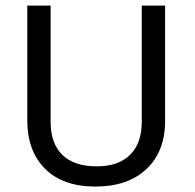

<svg xmlns="http://www.w3.org/2000/svg" viewBox="-20 -666 699 687"><path d="M570.8 -646V-233.9Q570.8 -124.5 504.4 -61.5Q438 1.5 321.3 1.5Q205.1 1.5 141.4 -62Q77.6 -125.5 77.6 -235.4V-646H161.1V-230.5Q161.1 -152.8 203.1 -111.8Q245.1 -70.8 326.2 -70.8Q403.8 -70.8 445.6 -112.1Q487.3 -153.3 487.3 -231.4V-646Z"/></svg>

Font: XL-Viking
Style: Regular
Weight: 400
Foundry: Ascender Corporation
Version: Version 1.10 March 23, 2015